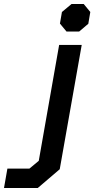

<svg xmlns="http://www.w3.org/2000/svg" viewBox="-162 -723 472 961"><path d="M138 -605 148 -663 196 -703H257L290 -663L280 -604L234 -565H171ZM-125 121H-15L32 82L134 -498H247L137 124L27 218H-142Z"/></svg>

Font: Chakra Petch SemiBold
Style: Italic
Weight: 600
Italic angle: -10°
Designer: Katatrad Aksorn Co.,Ltd.
Foundry: Cadson Demak Co.,Ltd.
Version: Version 1.000; ttfautohint (v1.6)